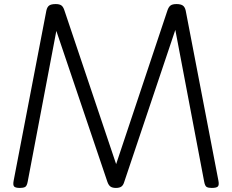

<svg xmlns="http://www.w3.org/2000/svg" viewBox="-20 -910 1140 944"><path d="M78 14Q56 14 49.5 7Q43 0 47 -21L208 -858Q212 -876 222 -883Q232 -890 254 -890Q272 -890 281.5 -883.5Q291 -877 297 -858L551 -103L803 -858Q809 -876 818.5 -883Q828 -890 848 -890Q868 -890 878.5 -883Q889 -876 893 -858L1054 -21Q1058 0 1051 7Q1044 14 1021 14Q1005 14 996.5 9.5Q988 5 984 -16L842 -763L591 -16Q586 1 576.5 7.5Q567 14 550 14Q533 14 523.5 7.5Q514 1 508 -16L257 -758L116 -16Q112 5 103 9.5Q94 14 78 14Z"/></svg>

Font: Playwrite GB S Light
Style: Regular
Weight: 300
Designer: Veronika Burian, José Scaglione
Foundry: TypeTogether
Version: Version 1.002